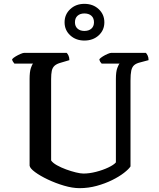

<svg xmlns="http://www.w3.org/2000/svg" viewBox="-20 -979 827 999"><path d="M394 0Q357 0 313 -13Q269 -26 229 -45Q189 -64 162.5 -83.5Q136 -103 134 -117V-568Q134 -605 140.5 -624.5Q147 -644 152 -648H55Q52 -653 48 -657.5Q44 -662 43 -671Q49 -678 61.5 -685.5Q74 -693 87 -698.5Q100 -704 106 -704H327Q332 -699 336.5 -689.5Q341 -680 341 -666L297 -653Q275 -647 264 -637Q253 -627 249.5 -610.5Q246 -594 246 -567V-144Q255 -131 276.5 -119Q298 -107 324 -97.5Q350 -88 374.5 -82Q399 -76 414 -76Q445 -76 480 -85Q515 -94 543.5 -107.5Q572 -121 583 -134V-568Q583 -606 590.5 -625.5Q598 -645 602 -648H509Q505 -652 501.5 -657.5Q498 -663 497 -671Q503 -678 515 -685.5Q527 -693 540 -698.5Q553 -704 559 -704H739Q744 -699 748.5 -689.5Q753 -680 753 -666L708 -654Q688 -649 677.5 -639.5Q667 -630 663 -611.5Q659 -593 659 -559V-113Q650 -99 625 -79.5Q600 -60 563.5 -42Q527 -24 483.5 -12Q440 0 394 0ZM419 -768Q375 -768 345.5 -795Q316 -822 316 -863Q316 -904 345.5 -931.5Q375 -959 419 -959Q464 -959 493.5 -931.5Q523 -904 523 -863Q523 -822 493.5 -795Q464 -768 419 -768ZM419 -818Q442 -818 455.5 -830Q469 -842 469 -863Q469 -885 455.5 -897Q442 -909 419 -909Q397 -909 383.5 -897Q370 -885 370 -863Q370 -842 383.5 -830Q397 -818 419 -818Z"/></svg>

Font: Texturina Medium
Style: Regular
Weight: 500
Designer: Guillermo Torres Carreño
Foundry: Omnibus-Type
Version: Version 1.003